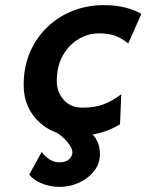

<svg xmlns="http://www.w3.org/2000/svg" viewBox="-20 -523 577 756"><path d="M536.6 -468.3 484.9 -351.6Q457.5 -374 431.6 -382.8Q405.8 -391.6 368.2 -391.6Q327.6 -391.6 289.8 -369.4Q252 -347.2 227.8 -305.2Q203.6 -263.2 203.6 -203.1Q203.6 -161.6 230.5 -130.4Q257.3 -99.1 305.2 -99.1Q353 -99.1 387.5 -112.1Q421.9 -125 457.5 -151.9L452.6 -33.7Q418.9 -12.7 375.7 -0.2Q332.5 12.2 277.8 12.2Q222.2 12.2 175.8 -12.7Q129.4 -37.6 101.3 -82.8Q73.2 -127.9 73.2 -188.5Q73.2 -259.8 98.1 -317.4Q123 -375 166.7 -416.7Q210.4 -458.5 267.6 -480.7Q324.7 -502.9 388.7 -502.9Q437 -502.9 475.1 -492.7Q513.2 -482.4 536.6 -468.3ZM202.6 -1H334.5Q350.6 8.3 362.1 31.7Q373.5 55.2 373.5 82.5Q373.5 121.6 350.3 150.9Q327.1 180.2 290.8 196.5Q254.4 212.9 215.3 212.9Q177.2 212.9 144.3 199.2Q111.3 185.5 95.2 164.6L144.5 74.7Q154.3 90.8 173.1 103.5Q191.9 116.2 214.8 116.2Q239.3 116.2 252.2 104Q265.1 91.8 265.1 77.1Q265.1 60.1 246.1 37.1Q227.1 14.2 202.6 -1Z"/></svg>

Font: Andika
Style: Bold Italic
Weight: 700
Italic angle: -14°
Designer: Victor Gaultney, Annie Olsen, Julie Remington, Don Collingsworth, Eric Hays, Becca Hirsbrunner
Foundry: SIL International
Version: Version 6.101